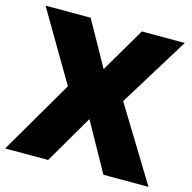

<svg xmlns="http://www.w3.org/2000/svg" viewBox="-103 -803 906 906"><g transform="rotate(15 350.0 -350.0)"><path d="M230 -700.2 352.1 -481.9 480 -700.2H689.9L480 -359.9L700.2 0H480L348.1 -236.8L210 0H0L210 -359.9L9.8 -700.2Z"/></g></svg>

Font: Fivo Sans Heavy
Style: Regular
Weight: 900
Designer: Alexander Slobzheninov
Foundry: Alexander Slobzheninov
Version: 1.0